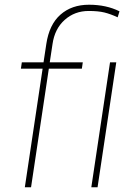

<svg xmlns="http://www.w3.org/2000/svg" viewBox="-20 -792 561 812"><path d="M392.6 0H366.2L445.3 -528.3H471.7ZM355 -745.6Q295.9 -745.6 253.7 -708Q211.4 -670.4 202.1 -605.5L190.4 -528.3H330.1L326.2 -501.5H186.5L111.3 0H85L160.2 -501.5H68.4L72.3 -528.3H164.1L175.8 -605.5Q188 -688 235.6 -730Q283.2 -772 356.4 -772Q429.7 -772 485.4 -744.1L477.5 -718.8Q447.3 -732.9 421.1 -739.3Q395 -745.6 355 -745.6Z"/></svg>

Font: Roboto-ThinItalic
Style: Italic
Weight: 250
Italic angle: -12°
Designer: Google
Version: Version 1.100141; 2013; ttfautohint (v0.94.14-c901) -l 8 -r 